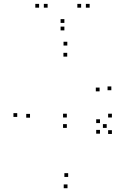

<svg xmlns="http://www.w3.org/2000/svg" viewBox="-20 -972 660 1014"><path d="M333 -296.5V-316.5H313V-296.5ZM543.5 -296.5V-316.5H523.5V-296.5ZM508 -322V-342H488V-322ZM508 -266V-286H488V-266ZM340 -37.5V-57.5H320V-37.5ZM138.5 -350.5V-370.5H118.5V-350.5ZM335 -673V-693H315V-673ZM506 -489.5V-509.5H486V-489.5ZM568 -495.5V-515.5H548V-495.5ZM335.5 -731.5V-751.5H315.5V-731.5ZM71 -354.5V-374.5H51V-354.5ZM336.5 22V2H316.5V22ZM571 -264.5V-284.5H551V-264.5ZM571 -351.5V-371.5H551V-351.5ZM333 -351.5V-371.5H313V-351.5ZM320 -811.5V-831.5H300V-811.5ZM453.5 -931.5V-951.5H433.5V-931.5ZM408.5 -931.5V-951.5H388.5V-931.5ZM320 -851V-871H300V-851ZM231.5 -931.5V-951.5H211.5V-931.5ZM186.5 -931.5V-951.5H166.5V-931.5Z"/></svg>

Font: Monaspace Neon Dots Var
Style: Regular
Weight: 400
Designer: Riley Cran and the Lettermatic Team
Version: Version 1.100 (Monaspace Neon Dots)